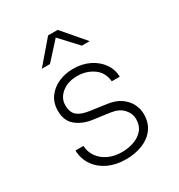

<svg xmlns="http://www.w3.org/2000/svg" viewBox="-186 -909 972 1043"><g transform="rotate(-30 300.0 -387.5)"><path d="M301 10Q241 10 193.5 -11.5Q146 -33 117 -73.5Q88 -114 86 -169H136Q138 -129 160.5 -98.5Q183 -68 219.5 -51.5Q256 -35 301 -35Q342 -35 377.5 -47.5Q413 -60 435 -86Q457 -112 457 -152Q457 -188 431 -216.5Q405 -245 357 -252Q332 -256 306.5 -259Q281 -262 255 -266Q192 -274 151.5 -307Q111 -340 111 -403Q111 -452 136 -487Q161 -522 203 -541Q245 -560 296 -560Q353 -560 397.5 -538Q442 -516 468 -479Q494 -442 495 -396H445Q439 -455 395.5 -485Q352 -515 296 -515Q236 -515 198.5 -484Q161 -453 161 -409Q161 -386 168.5 -367Q176 -348 198 -335Q220 -322 262 -316Q287 -312 312 -309Q337 -306 362 -302Q412 -295 444 -272.5Q476 -250 491.5 -219Q507 -188 507 -155Q507 -101 479.5 -64Q452 -27 405.5 -8.5Q359 10 301 10ZM150 -645 270 -785H330L450 -645H401L300 -754L201 -645Z"/></g></svg>

Font: Tiny Thin
Style: Regular
Weight: 100
Monospace: yes
Designer: Philipp Nurullin, Konstantin Bulenkov
Foundry: JetBrains
Version: Version 2.251; ttfautohint (v1.8.4.7-5d5b)